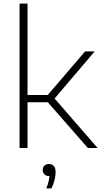

<svg xmlns="http://www.w3.org/2000/svg" viewBox="-20 -828 566 1074"><path d="M89.5 0V-808H134V-296.5H247L456 -540.5H509.5L285.5 -277L526 0H471.5L247.5 -256H134V0ZM239 226Q247.5 205 251.5 188.2Q255.5 171.5 256.5 157H255Q238.5 157 228.8 147.5Q219 138 219 123Q219 108 228.2 98.8Q237.5 89.5 253 89.5Q291 89.5 291 135.5Q291 154 285.2 178.5Q279.5 203 267.5 226Z"/></svg>

Font: Encode Sans Semi Expanded ExtraLight
Style: Regular
Weight: 200
Width: 6
Designer: Multiple Designers
Foundry: Impallari Type
Version: Version 3.000; ttfautohint (v1.8.3) -l 8 -r 50 -G 200 -x 14 